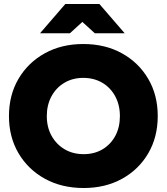

<svg xmlns="http://www.w3.org/2000/svg" viewBox="-20 -932 837 964"><path d="M400 12Q290 12 205.5 -34.5Q121 -81 73 -162.5Q25 -244 25 -349Q25 -455 73 -536.5Q121 -618 205 -664.5Q289 -711 398 -711Q508 -711 592 -664.5Q676 -618 724 -536.5Q772 -455 772 -349Q772 -244 724.5 -162.5Q677 -81 593 -34.5Q509 12 400 12ZM400 -158Q454 -158 495 -182.5Q536 -207 559 -250Q582 -293 582 -349Q582 -405 558.5 -448.5Q535 -492 493.5 -516.5Q452 -541 398 -541Q345 -541 303.5 -516.5Q262 -492 238.5 -448.5Q215 -405 215 -349Q215 -293 239 -250Q263 -207 304.5 -182.5Q346 -158 400 -158ZM456 -765 309 -899V-912H479L606 -765ZM181 -765 308 -912H478V-899L331 -765Z"/></svg>

Font: Figtree Black
Style: Regular
Weight: 900
Designer: Erik Kennedy
Foundry: Erik Kennedy
Version: Version 2.001;gftools[0.9.30]